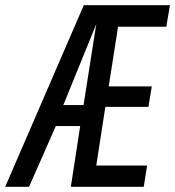

<svg xmlns="http://www.w3.org/2000/svg" viewBox="-60 -720 675 740"><path d="M213 0 249 -234H155L52 0H-40L263 -700H595L581 -617H395L359 -387H525L512 -308H346L311 -82H507L494 0ZM184 -315H262L311 -627Z"/></svg>

Font: Georama Condensed Medium
Style: Italic
Weight: 500
Width: 3
Italic angle: -9°
Designer: Jean-Baptiste Levee
Foundry: Production Type
Version: Version 1.000